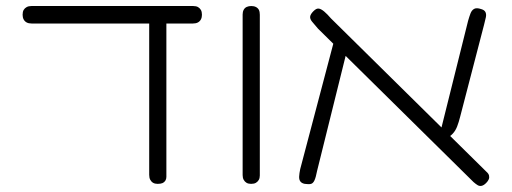

<svg xmlns="http://www.w3.org/2000/svg" viewBox="-20 -600 1699 637"><path d="M85 -522Q75 -522 68.5 -525.5Q62 -529 58.5 -535.5Q55 -542 55 -551Q55 -561 58.5 -567Q62 -573 68.5 -576.5Q75 -580 84 -580H621Q631 -580 637 -576.5Q643 -573 646.5 -567Q650 -561 650 -551Q650 -542 646.5 -535.5Q643 -529 636.5 -525.5Q630 -522 620 -522ZM503 10Q494 10 488 6.5Q482 3 478.5 -3.5Q475 -10 475 -20V-523H532V-13Q532 -6 528.5 -0.5Q525 5 519 7.5Q513 10 503 10Z M813 10Q804 10 798 6.5Q792 3 788.5 -3.5Q785 -10 785 -19V-552Q785 -561 788.5 -567.5Q792 -574 798.5 -577Q805 -580 814 -580Q823 -580 829.5 -576.5Q836 -573 839 -567Q842 -561 842 -551V-18Q842 -9 838.5 -3Q835 3 829 6.5Q823 10 813 10Z M1593 7Q1585 15 1578 16.5Q1571 18 1565 14.5Q1559 11 1551 4L1035 -505Q1023 -519 1015.5 -528Q1008 -537 1009 -545Q1010 -553 1020 -563Q1030 -573 1038 -571.5Q1046 -570 1056 -561.5Q1066 -553 1078 -539L1594 -30Q1601 -24 1602.5 -17.5Q1604 -11 1601.5 -5Q1599 1 1593 7ZM991 10Q981 8 976.5 2Q972 -4 972.5 -14.5Q973 -25 976 -39L1090 -471L1136 -452L1032 -33Q1028 -12 1023.5 -2Q1019 8 1012 10Q1005 12 991 10ZM1458 -138 1437 -146 1533 -531Q1537 -545 1541 -555.5Q1545 -566 1553 -570.5Q1561 -575 1576 -570Q1587 -567 1590.5 -560Q1594 -553 1592 -543Q1590 -533 1586 -518L1507 -214Q1502 -194 1496.5 -180Q1491 -166 1482 -156.5Q1473 -147 1458 -138Z"/></svg>

Font: Fredoka SemiExpanded Light
Style: Regular
Weight: 300
Width: 6
Designer: Ben Nathan
Foundry: Milena B. Brandão, Ben Nathan
Version: Version 2.001